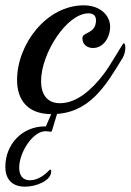

<svg xmlns="http://www.w3.org/2000/svg" viewBox="-30 -418 490 720"><path d="M430 -201C437 -213 440 -228 440 -239C440 -249 438 -256 434 -256C430 -256 386 -175 358 -139C314 -81 257 -31 195 -31C145 -31 124 -66 124 -114C124 -217 220 -368 302 -368C322 -368 330 -357 330 -342C330 -290 279 -299 279 -275C279 -250 298 -238 319 -238C358 -238 383 -278 383 -318C383 -360 346 -398 284 -398C145 -398 34 -253 34 -118C34 -48 69 10 164 10C305 10 366 -96 430 -201ZM184 9C184 7 179 6 173 6C168 6 163 7 162 10L142 56H138C54 56 -10 122 -10 208C-10 248 10 282 64 282C107 282 162 259 162 225C162 221 161 218 159 218C158 218 157 218 155 220C134 242 109 258 82 258C54 258 42 238 42 211C42 153 93 74 141 74C150 74 158 76 159 76C162 76 164 75 165 72Z"/></svg>

Font: Playball
Style: Regular
Weight: 400
Designer: Robert E. Leuschke
Foundry: Robert E. Leuschke
Version: Version 1.001